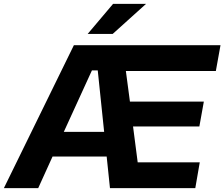

<svg xmlns="http://www.w3.org/2000/svg" viewBox="-26 -970 1157 990"><path d="M426 -795 557 -950H727L555 -795ZM-6 0 355 -737H1111L1087 -604H623L644 -446H1025L1002 -318H660L684 -133H1004L981 0H541L524 -163H245L171 0ZM303 -290H511L478 -607H448Z"/></svg>

Font: Tomorrow SemiBold
Style: Italic
Weight: 600
Italic angle: -10°
Designer: Tony de Marco, Monica Rizzolli
Foundry: Just in Type
Version: Version 2.002